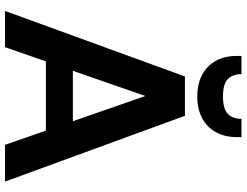

<svg xmlns="http://www.w3.org/2000/svg" viewBox="-126 -834 960 747"><g transform="rotate(90 353.5 -460.0)"><path d="M22 0 277 -700H430L686 0H543L353 -546L163 0ZM135 -159 170 -264H527L562 -159ZM355 -748Q306 -748 270.5 -767Q235 -786 216 -820.5Q197 -855 197 -903V-920H268Q268 -886 287 -867Q306 -848 355 -848Q403 -848 422.5 -867Q442 -886 442 -920H513V-902Q513 -855 493.5 -820Q474 -785 438.5 -766.5Q403 -748 355 -748Z"/></g></svg>

Font: DM Sans 24pt
Style: Bold
Weight: 700
Designer: Colophon Foundry, Jonny Pinhorn
Foundry: Colophon Foundry
Version: Version 4.004;gftools[0.9.30]